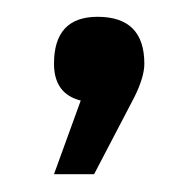

<svg xmlns="http://www.w3.org/2000/svg" viewBox="-20 -754 220 224"><path d="M74.2 -636.7Q43 -644.5 43 -679.7Q43 -734.4 93.8 -734.4Q148.4 -734.4 148.4 -679.7Q148.4 -664.1 136.7 -640.6L89.8 -550.8H43Z"/></svg>

Font: 和音 by 宁静之雨，公众号njzyshare
Style: Regular
Weight: 400
Designer: Steve Matteson
Foundry: Ascender Corporation
Version: Version 6.00;June 8, 2018;FontCreator 11.0.0.2388 32-bit